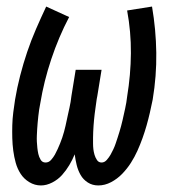

<svg xmlns="http://www.w3.org/2000/svg" viewBox="-20 -558 540 586"><path d="M105 8Q86 8 69.5 -2Q53 -12 43 -27.5Q33 -43 28 -61Q23 -79 20.5 -98Q18 -117 17.5 -136.5Q17 -156 17.5 -175.5Q18 -195 20.5 -215Q23 -235 26 -254Q32 -290 41.5 -327Q51 -364 63 -399.5Q75 -435 90 -469.5Q105 -504 121 -538L191 -506Q159 -445 136.5 -377.5Q114 -310 103 -243Q101 -233 99.5 -223.5Q98 -214 97 -204Q96 -194 95 -184Q94 -174 93.5 -164.5Q93 -155 92.5 -145Q92 -135 92.5 -125.5Q93 -116 94 -106.5Q95 -97 97 -88Q99 -79 104 -70.5Q109 -62 119 -62Q129 -62 136 -70Q143 -78 147.5 -86Q152 -94 156 -103Q160 -112 163.5 -120.5Q167 -129 170 -138Q173 -147 175.5 -156Q178 -165 180 -174Q182 -183 184 -192.5Q186 -202 188 -211Q190 -220 192 -229Q194 -238 195.5 -247Q197 -256 198 -265L211 -345H290L277 -265Q275 -256 274 -247Q273 -238 271.5 -229Q270 -220 269 -210.5Q268 -201 267 -192Q266 -183 265.5 -174Q265 -165 264.5 -156Q264 -147 264 -138Q264 -129 264 -120Q264 -111 265 -102.5Q266 -94 268.5 -85.5Q271 -77 276 -69.5Q281 -62 290 -62Q299 -62 306 -70Q313 -78 317.5 -86Q322 -94 326 -102.5Q330 -111 333 -120Q336 -129 339 -138Q342 -147 344.5 -155.5Q347 -164 349.5 -173Q352 -182 354 -191Q356 -200 358 -209Q360 -218 362 -227Q364 -236 365.5 -245Q367 -254 368 -263Q379 -330 379.5 -395.5Q380 -461 368 -526L444 -538Q456 -468 457 -397Q458 -326 446 -254Q442 -234 437.5 -214.5Q433 -195 427.5 -175.5Q422 -156 415 -136.5Q408 -117 399.5 -98Q391 -79 379.5 -61Q368 -43 353 -27.5Q338 -12 319 -2Q300 8 280 8Q262 8 248 -1Q234 -10 226 -24Q218 -38 214 -54.5Q210 -71 208 -87Q201 -70 191.5 -54Q182 -38 169.5 -24Q157 -10 139.5 -1Q122 8 105 8Z"/></svg>

Font: Iosevka Curly Slab Oblique
Style: Regular
Weight: 400
Italic angle: -9°
Monospace: yes
Designer: Belleve Invis
Foundry: Belleve Invis
Version: Version 11.1.0; ttfautohint (v1.8.3)